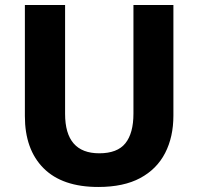

<svg xmlns="http://www.w3.org/2000/svg" viewBox="-20 -734 789 764"><path d="M670 -274Q670 -189 637 -125Q604 -61 538 -25.5Q472 10 371 10Q228 10 153.5 -64.5Q79 -139 79 -272V-714H239V-281Q239 -124 375 -124Q447 -124 479 -164Q511 -204 511 -282V-714H670Z"/></svg>

Font: Noto Sans Oriya
Style: Bold
Weight: 700
Designer: Amélie Bonet and Sol Matas
Foundry: Google LLC
Version: Version 2.006; ttfautohint (v1.8.4.7-5d5b)